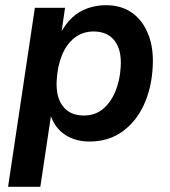

<svg xmlns="http://www.w3.org/2000/svg" viewBox="-20 -534 655 738"><path d="M11 184 114 -504H230L216 -407H213Q232 -443 258 -467Q284 -491 317.5 -502.5Q351 -514 387 -514Q447 -514 488 -484.5Q529 -455 550 -402Q571 -349 567 -278Q563 -196 533 -131Q503 -66 450 -28Q397 10 324 10Q268 10 228 -17.5Q188 -45 173 -96H177L135 184ZM302 -90Q345 -90 375 -114.5Q405 -139 423 -181.5Q441 -224 444 -277Q448 -342 420.5 -377.5Q393 -413 340 -413Q298 -413 267 -389Q236 -365 218.5 -322.5Q201 -280 198 -226Q194 -162 221.5 -126Q249 -90 302 -90Z"/></svg>

Font: Nunitoga
Style: Bold Italic
Weight: 700
Italic angle: -9°
Designer: Vernon Adams
Foundry: Vernon Adams
Version: Version 1.0